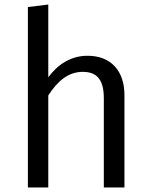

<svg xmlns="http://www.w3.org/2000/svg" viewBox="-20 -827 665 847"><path d="M366 -581C293 -581 235 -543 193 -486V-807L103 -796V0H193V-406C233 -468 280 -510 345 -510C402 -510 438 -482 438 -394V0H529V-407C529 -514 470 -581 366 -581Z"/></svg>

Font: Glow Sans SC Normal Book
Style: Regular
Weight: 500
Designer: Ryoko NISHIZUKA (kana, bopomofo & ideographs); Paul D. Hunt (Latin, Greek & Cyrillic); Sandoll Communications, Soo-young
Version: Version 0.93